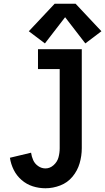

<svg xmlns="http://www.w3.org/2000/svg" viewBox="-20 -998 562 1026"><path d="M220 -766 134 -831 272 -978H384L522 -831L436 -766L328 -906ZM223 8Q188 8 155 -2.5Q122 -13 95.5 -36Q69 -59 53.5 -90Q38 -121 33 -155L146 -182Q149 -161 157.5 -142Q166 -123 184 -110.5Q202 -98 223 -98Q247 -98 266.5 -115.5Q286 -133 292.5 -157Q299 -181 299 -206V-629H183V-735H417V-206Q417 -165 405.5 -125.5Q394 -86 367.5 -54Q341 -22 302 -7Q263 8 223 8Z"/></svg>

Font: Iosevka SS01
Style: Bold
Weight: 700
Monospace: yes
Designer: Belleve Invis
Foundry: Belleve Invis
Version: 2.3.3; ttfautohint (v1.8.3)